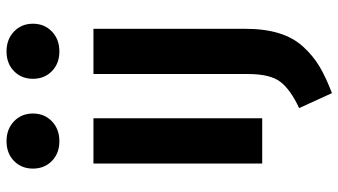

<svg xmlns="http://www.w3.org/2000/svg" viewBox="-250 -594 1062 603"><g transform="rotate(-90 281.5 -292.0)"><path d="M493 -530V-53Q493 8 479 53Q465 98 436.5 129Q408 160 374.5 180Q341 200 291 219L244 116Q302 89 326.5 57Q351 25 351 -44V-530ZM212 0H70V-530H212ZM360 -779.5Q384 -803 422 -803Q460 -803 484.5 -779.5Q509 -756 509 -720Q509 -684 484.5 -660.5Q460 -637 422 -637Q384 -637 360 -660.5Q336 -684 336 -720Q336 -756 360 -779.5ZM78 -779.5Q102 -803 140 -803Q178 -803 202.5 -779.5Q227 -756 227 -720Q227 -684 202.5 -660.5Q178 -637 140 -637Q102 -637 78 -660.5Q54 -684 54 -720Q54 -756 78 -779.5Z"/></g></svg>

Font: FiraSans
Style: Regular
Weight: 600
Designer: Carrois Corporate & Edenspiekermann AG
Foundry: Carrois Corporate GbR & Edenspiekermann AG
Version: Version 3.106;PS 003.106;hotconv 1.0.70;makeotf.lib2.5.58329